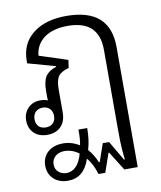

<svg xmlns="http://www.w3.org/2000/svg" viewBox="-82 -578 723 862"><g transform="rotate(-10 279.0 -147.0)"><path d="M159 218Q119 218 94 195Q69 172 69 134Q69 96 95 72.5Q121 49 165 49Q204 49 239 71Q245 43 244 0H284Q284 27 281 50.5Q278 74 271 98Q295 125 309 160H313L341 79H370L422 168H426Q423 143 421.5 123Q420 103 419.5 81Q419 59 419 26V-333Q419 -467 277 -467Q210 -467 170 -438Q130 -409 125 -358L254 -316L249 -280Q214 -271 201 -253Q188 -235 188 -192V-89Q188 -48 165.5 -24.5Q143 -1 103 -1Q65 -1 42.5 -23Q20 -45 20 -81Q20 -115 42.5 -137.5Q65 -160 100 -159Q117 -159 132 -153Q131 -160 131 -166V-193Q131 -240 145.5 -262Q160 -284 194 -295V-298L69 -333V-344Q69 -422 125.5 -467Q182 -512 278 -512Q477 -512 477 -336V212H416L362 126H359L329 212H298Q285 166 259 135Q232 218 159 218ZM103 -35Q123 -35 135 -47Q147 -59 147 -80Q147 -100 135 -112.5Q123 -125 103 -125Q82 -125 70 -112.5Q58 -100 58 -80Q58 -59 69.5 -47Q81 -35 103 -35ZM107 135Q107 156 121 169Q135 182 158 183Q210 182 231 107Q200 84 165 84Q139 84 123 98.5Q107 113 107 135Z"/></g></svg>

Font: Noto Sans Thai Looped UI Light
Style: Regular
Weight: 300
Designer: Cadson Demak Team
Foundry: Cadson Demak Co., Ltd.
Version: Version 1.000